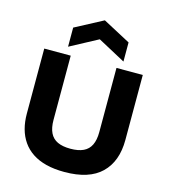

<svg xmlns="http://www.w3.org/2000/svg" viewBox="-132 -1018 997 1135"><g transform="rotate(15 366.5 -450.0)"><path d="M368 14Q305 14 256 1.5Q207 -11 171 -35Q135 -59 111.5 -93Q88 -127 76.5 -169.5Q65 -212 65 -262V-660H227V-267Q227 -219 242 -188Q257 -157 288 -142.5Q319 -128 367 -128Q415 -128 446 -142.5Q477 -157 492 -188Q507 -219 507 -267V-660H668V-262Q668 -131 593.5 -58.5Q519 14 368 14ZM198 -707V-824L368 -914L537 -824V-707L368 -798Z"/></g></svg>

Font: Bricolage Grotesque ExtraBold
Style: Regular
Weight: 800
Designer: Mathieu Triay
Foundry: Atelier Triay
Version: Version 1.001;gftools[0.9.33.dev8+g029e19f]